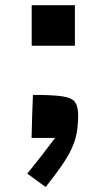

<svg xmlns="http://www.w3.org/2000/svg" viewBox="-20 -646 403 745"><path d="M103 -625.9H270.6V-468.5H103ZM107.9 -277.8Q184.1 -277.8 221.7 -272.2Q259.3 -266.6 271.2 -249.8Q283.2 -232.9 283.2 -198.7Q283.2 -162.1 277.8 -131.6Q272.5 -101.1 258.5 -70.6Q244.6 -40 220 -4.2Q195.3 31.7 157.2 79.6L85.9 27.8Q113.3 -5.9 139.4 -39.6Q165.5 -73.2 193.8 -110.8H102.5Q103.5 -153.8 104.7 -195.6Q106 -237.3 107.9 -277.8Z"/></svg>

Font: Pinar-DS3-FD ExtraBold
Style: Regular
Weight: 800
Designer: Amin Abedi
Version: Version 3.000